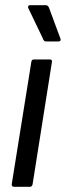

<svg xmlns="http://www.w3.org/2000/svg" viewBox="-20 -716 253 736"><path d="M34 0Q24 0 25 -10L100 -478Q101 -488 110 -488H171Q181 -488 179 -478L105 -10Q103 0 95 0ZM157 -557Q148 -557 145 -567L88 -686Q87 -690 88.5 -693Q90 -696 94 -696H156Q164 -696 168 -686L212 -567Q215 -557 203 -557Z"/></svg>

Font: Sofia Sans Condensed Medium
Style: Italic
Weight: 500
Italic angle: -9°
Designer: Botio Nikoltchev, Ani Petrova
Foundry: lettersoup
Version: Version 4.101; ttfautohint (v1.8.4.7-5d5b)